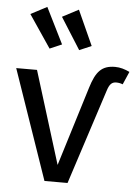

<svg xmlns="http://www.w3.org/2000/svg" viewBox="-57 -876 666 920"><g transform="rotate(5 276.0 -416.0)"><path d="M192 0H303L451 -456C461 -488 472 -500 494 -500C505 -500 515 -498 525 -494L552 -556C529 -567 506 -574 482 -574C417 -574 390 -542 366 -464L248 -82L110 -527H10ZM55 -791 161 -634 219 -659 133 -832ZM303 -639 361 -664 285 -832 207 -791Z"/></g></svg>

Font: FiraGO Unicode
Style: Regular
Weight: 400
Designer: bBox Type
Foundry: bBox Type GmbH
Version: Version 1.001;PS 001.001;hotconv 1.0.88;makeotf.lib2.5.64775